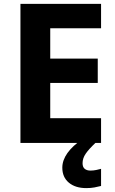

<svg xmlns="http://www.w3.org/2000/svg" viewBox="-20 -734 592 986"><path d="M499 0H85V-714H499V-589H238V-433H482V-308H238V-127H499ZM404 104Q404 124 415 133Q426 142 444 142Q459 142 474 139Q489 136 499 133V221Q483 225 465 228.5Q447 232 423 232Q367 232 333.5 204Q300 176 300 127Q300 51 405 -21L470 0Q436 32 420 55.5Q404 79 404 104Z"/></svg>

Font: Noto Sans Cherokee
Style: Bold
Weight: 700
Designer: Monotype Design Team
Foundry: Monotype Imaging Inc.
Version: Version 2.001; ttfautohint (v1.8.4.7-5d5b)